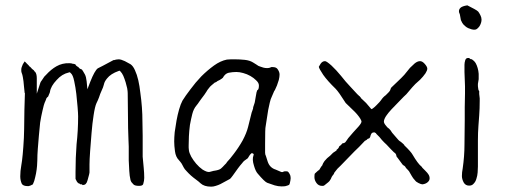

<svg xmlns="http://www.w3.org/2000/svg" viewBox="-20 -696 1935 726"><path d="M259.8 -454.1 264.6 -453.1Q267.6 -446.3 276.4 -442.4Q278.3 -438.5 281.2 -437.5V-436.5L289.1 -433.6V-432.6H290Q292 -430.7 300.8 -415Q305.7 -406.2 307.6 -388.7L310.5 -358.4L321.3 -386.7Q337.9 -428.7 349.6 -437.5Q358.4 -441.4 409.2 -468.8H412.1Q415 -469.7 418.9 -470.7Q424.8 -471.7 428.7 -471.7Q437.5 -471.7 452.1 -464.8Q470.7 -455.1 473.6 -453.1Q483.4 -446.3 490.2 -430.7Q498 -414.1 502.9 -392.6Q507.8 -371.1 510.7 -344.7Q514.6 -317.4 516.6 -290Q518.6 -263.7 518.6 -235.4Q519.5 -208 519.5 -182.6Q519.5 -158.2 519.5 -137.7Q519.5 -117.2 519.5 -103.5Q521.5 -81.1 523.4 -61.5Q525.4 -42 525.4 -23.4Q525.4 -12.7 521.5 0Q519.5 6.8 505.9 6.8Q489.3 6.8 484.4 1Q479.5 -3.9 476.6 -7.8Q475.6 -9.8 473.6 -14.6Q469.7 -31.2 468.8 -49.8Q467.8 -69.3 466.8 -89.8Q466.8 -104.5 466.8 -116.2Q466.8 -123 466.8 -128.9Q466.8 -134.8 466.8 -141.6Q466.8 -154.3 465.8 -167Q463.9 -211.9 463.9 -255.9Q462.9 -299.8 462.9 -343.8Q462.9 -350.6 460.9 -362.3Q458 -373 455.1 -384.8Q451.2 -397.5 446.3 -409.2Q441.4 -419.9 435.5 -425.8L432.6 -428.7L428.7 -427.7Q398.4 -417 384.8 -399.4Q375 -387.7 373 -377Q370.1 -365.2 364.3 -353.5Q358.4 -340.8 354.5 -328.1V-329.1Q354.5 -329.1 354.5 -328.1Q350.6 -317.4 344.7 -305.7Q338.9 -293 334 -260.7Q329.1 -229.5 326.2 -193.4Q323.2 -158.2 320.8 -124.5Q318.4 -90.8 318.4 -74.2V-59.6Q318.4 -52.7 318.4 -45.9V-44.9Q318.4 -41 317.4 -39.1V-38.1Q316.4 -34.2 315.4 -30.3Q314.5 -27.3 313.5 -23.4L312.5 -19.5V-20.5Q312.5 -19.5 312.5 -19.5Q310.5 -14.6 310.5 -12.7Q308.6 -4.9 303.7 0Q298.8 3.9 291 3.9Q291 3.9 291 1H285.2Q285.2 1 285.2 1H284.2Q282.2 -1 280.3 -2H279.3H278.3Q271.5 -6.8 270.5 -9.8L265.6 -19.5V-23.4V-30.3V-45.9Q265.6 -99.6 269.5 -150.4Q275.4 -202.1 275.4 -255.9Q275.4 -266.6 273.4 -291Q271.5 -315.4 268.6 -340.8Q265.6 -366.2 260.7 -388.7Q255.9 -413.1 247.1 -419.9L244.1 -422.9L240.2 -421.9Q213.9 -416 194.3 -393.6Q171.9 -370.1 168.9 -348.6Q168 -343.8 166 -340.8Q164.1 -335.9 162.1 -331.1L161.1 -330.1Q158.2 -328.1 156.2 -325.2L155.3 -324.2V-323.2Q154.3 -321.3 152.3 -315.4V-316.4Q152.3 -316.4 152.3 -315.4Q148.4 -307.6 145.5 -297.4Q142.6 -287.1 140.6 -277.3Q135.7 -256.8 131.8 -232.4Q128.9 -208 127 -182.6Q125 -155.3 123 -133.8Q121.1 -109.4 121.1 -88.9Q121.1 -83 120.1 -69.3Q119.1 -55.7 116.2 -40Q113.3 -25.4 109.4 -11.7Q107.4 -5.9 105.5 -2L103.5 2H102.5Q99.6 3.9 94.7 5.9H93.8Q89.8 7.8 86.9 7.8H85.9Q67.4 7.8 62.5 -1Q56.6 -13.7 56.6 -29.3Q56.6 -40 57.6 -49.8Q58.6 -60.5 60.5 -70.3Q66.4 -102.5 70.3 -174.8Q71.3 -187.5 72.3 -281.2L74.2 -343.8L73.2 -344.7Q71.3 -359.4 70.3 -373Q69.3 -388.7 66.4 -404.3Q65.4 -409.2 64.5 -413.1Q63.5 -416 61.5 -421.9Q61.5 -423.8 60.5 -426.8V-435.5Q60.5 -439.5 66.4 -453.1Q67.4 -454.1 73.2 -463.9L77.1 -460Q78.1 -460 79.1 -458L80.1 -457L88.9 -448.2Q89.8 -446.3 90.8 -445.3L91.8 -444.3H92.8Q95.7 -441.4 97.7 -439.5Q99.6 -436.5 103.5 -433.6L108.4 -429.7Q108.4 -428.7 109.4 -427.7Q110.4 -425.8 113.3 -423.8Q119.1 -416 119.1 -400.4V-396.5V-390.6V-341.8L132.8 -383.8Q133.8 -385.7 134.8 -387.7Q135.7 -389.6 137.7 -391.6Q143.6 -400.4 147.5 -406.2Q152.3 -411.1 154.3 -413.1Q172.9 -433.6 193.4 -445.3Q215.8 -458 242.2 -457Q251 -457 253.9 -455.1Q254.9 -455.1 255.9 -455.1Z M804.7 -390.6Q801.8 -389.6 798.8 -386.7Q796.9 -385.7 795.9 -384.8V-385.7L794.9 -384.8Q793.9 -383.8 793 -383.8H792L791 -382.8Q785.2 -377.9 779.3 -373Q774.4 -369.1 769.5 -362.3Q763.7 -355.5 760.7 -349.6Q757.8 -344.7 752.9 -337.9Q747.1 -331.1 741.2 -322.3L733.4 -311.5Q728.5 -303.7 722.7 -296.9Q711.9 -284.2 707 -264.6Q702.1 -245.1 698.2 -223.6Q695.3 -201.2 694.3 -180.7Q693.4 -160.2 693.4 -146.5Q693.4 -146.5 693.4 -137.7Q693.4 -133.8 694.3 -127.9Q695.3 -118.2 703.1 -103.5Q710.9 -89.8 721.7 -77.1Q733.4 -63.5 746.1 -54.7Q763.7 -43.9 772.5 -45.9Q779.3 -47.9 787.1 -49.8Q808.6 -52.7 815.4 -58.6Q822.3 -64.5 829.1 -72.3Q835.9 -78.1 838.9 -84Q848.6 -93.8 863.3 -113.3Q882.8 -138.7 897.5 -165Q912.1 -192.4 918 -215.8Q930.7 -266.6 931.6 -270.5Q935.5 -280.3 935.5 -282.2L936.5 -283.2L937.5 -291Q938.5 -293 941.4 -302.7Q943.4 -307.6 944.3 -314.5Q945.3 -319.3 946.3 -326.2Q947.3 -332 948.2 -336.9Q949.2 -342.8 950.2 -347.7Q952.1 -351.6 952.1 -354.5H953.1L954.1 -355.5Q959 -358.4 959 -373Q959 -382.8 948.2 -392.6Q939.5 -401.4 926.8 -408.7Q914.1 -416 899.4 -419.9Q885.7 -423.8 874 -423.8Q859.4 -423.8 844.7 -420.9Q831.1 -418 822.3 -401.4Q821.3 -401.4 821.3 -400.4H820.3Q819.3 -399.4 817.4 -397.5H816.4Q814.5 -395.5 812.5 -394.5Q807.6 -392.6 804.7 -390.6ZM1059.6 7.8Q1055.7 8.8 1043.9 8.8Q1032.2 8.8 1018.6 4.9Q1003.9 0 990.2 -4.9Q980.5 -8.8 954.1 -40Q946.3 -48.8 940.4 -69.3Q932.6 -93.8 938.5 -108.4Q941.4 -114.3 934.6 -116.2L932.6 -117.2L930.7 -116.2Q925.8 -112.3 922.9 -107.4Q918.9 -100.6 917 -97.7Q900.4 -86.9 896.5 -80.1Q887.7 -70.3 879.9 -59.6Q868.2 -43 859.9 -31.7Q851.6 -20.5 849.6 -19.5Q846.7 -17.6 813.5 0Q805.7 3.9 795.9 6.8Q787.1 9.8 778.3 9.8Q752 9.8 738.3 -2.9Q732.4 -8.8 721.7 -16.6Q710.9 -24.4 702.1 -32.2Q693.4 -40 685.5 -48.8Q677.7 -56.6 674.8 -62.5Q670.9 -70.3 667 -77.1Q663.1 -83 656.2 -90.8Q644.5 -102.5 641.6 -124Q638.7 -145.5 638.7 -161.1Q638.7 -175.8 640.6 -196.3Q643.6 -217.8 647.5 -240.2Q651.4 -261.7 657.2 -282.2Q663.1 -302.7 669.9 -315.4Q680.7 -333 700.2 -358.4Q718.8 -383.8 741.2 -407.2Q763.7 -429.7 789.1 -448.2Q813.5 -465.8 837.9 -470.7Q846.7 -471.7 853.5 -471.7Q861.3 -471.7 868.2 -471.7Q885.7 -471.7 905.3 -469.7Q923.8 -467.8 936.5 -460Q942.4 -456.1 949.2 -452.1Q958 -445.3 963.9 -444.3Q969.7 -442.4 975.6 -440.4Q982.4 -438.5 990.2 -438.5H991.2Q998 -438.5 1003.9 -441.4L1005.9 -442.4Q1006.8 -442.4 1010.7 -442.4H1009.8H1010.7Q1025.4 -442.4 1030.3 -433.6Q1037.1 -423.8 1037.1 -414.1Q1037.1 -405.3 1034.2 -393.6Q1028.3 -377 1027.3 -373Q1023.4 -364.3 1018.6 -353.5H1017.6Q1013.7 -343.8 1008.8 -333Q1002.9 -321.3 1000 -307.6Q994.1 -282.2 994.1 -280.3Q985.4 -222.7 984.4 -217.8Q982.4 -211.9 982.4 -152.3V-119.1Q982.4 -111.3 985.4 -106.4Q986.3 -102.5 992.2 -85Q1000 -61.5 1022.5 -54.7Q1029.3 -51.8 1043 -45.9Q1048.8 -43.9 1053.7 -47.9Q1063.5 -48.8 1065.4 -47.9H1066.4Q1068.4 -47.9 1072.3 -43Q1076.2 -37.1 1078.1 -31.2Q1080.1 -22.5 1078.1 -13.7Q1076.2 -1 1073.2 2.9Q1070.3 4.9 1059.6 7.8Z M1205.1 5.9Q1203.1 5.9 1201.2 6.8Q1199.2 6.8 1197.3 6.8Q1184.6 6.8 1176.8 -3.9Q1168.9 -14.6 1168.9 -26.4Q1168.9 -38.1 1170.9 -40L1181.6 -49.8Q1183.6 -50.8 1185.5 -52.7H1186.5V-53.7Q1187.5 -54.7 1189.5 -56.6V-57.6L1194.3 -65.4Q1196.3 -67.4 1197.3 -69.3H1198.2V-70.3Q1201.2 -79.1 1207 -86.9Q1211.9 -92.8 1216.8 -97.7Q1222.7 -102.5 1228.5 -107.4L1229.5 -108.4Q1237.3 -116.2 1239.3 -118.2Q1246.1 -122.1 1251 -126L1252 -127L1252.9 -127.9V-129.9Q1255.9 -131.8 1256.8 -132.8Q1259.8 -135.7 1259.8 -136.7L1260.7 -137.7V-138.7H1261.7V-140.6Q1262.7 -141.6 1263.7 -143.6Q1265.6 -144.5 1266.6 -145.5Q1269.5 -147.5 1272.5 -151.4L1274.4 -153.3L1275.4 -154.3Q1279.3 -154.3 1282.2 -155.8Q1285.2 -157.2 1286.6 -159.2Q1288.1 -161.1 1291.5 -166Q1294.9 -170.9 1296.9 -173.8Q1306.6 -184.6 1315.4 -195.3Q1321.3 -202.1 1335.9 -217.8Q1348.6 -232.4 1346.7 -238.3Q1341.8 -252 1322.3 -272.5Q1290 -303.7 1287.1 -306.6Q1260.7 -348.6 1249 -360.4Q1218.8 -389.6 1202.1 -413.1Q1186.5 -436.5 1185.5 -443.4Q1188.5 -449.2 1192.4 -455.1Q1199.2 -464.8 1209 -464.8Q1214.8 -464.8 1233.4 -448.2Q1252 -430.7 1269.5 -409.2Q1286.1 -387.7 1305.7 -367.2Q1330.1 -340.8 1331.1 -339.8L1332 -338.9Q1335.9 -335.9 1337.9 -333H1338.9Q1340.8 -331.1 1344.7 -326.2V-325.2Q1354.5 -315.4 1364.3 -306.6Q1373 -296.9 1381.8 -286.1L1384.8 -283.2L1388.7 -285.2Q1394.5 -289.1 1403.3 -297.9Q1418 -312.5 1420.9 -317.4Q1428.7 -329.1 1438.5 -335.9Q1453.1 -349.6 1455.1 -354.5Q1458 -364.3 1460.9 -366.2Q1471.7 -377 1485.4 -389.6Q1497.1 -400.4 1508.8 -413.1Q1519.5 -426.8 1530.3 -439.5Q1536.1 -445.3 1547.9 -456.1Q1558.6 -464.8 1568.4 -464.8Q1577.1 -464.8 1586.4 -454.1Q1595.7 -443.4 1595.7 -436.5Q1595.7 -429.7 1588.9 -418.9Q1580.1 -406.2 1568.4 -394.5Q1547.9 -377 1539.1 -366.2Q1520.5 -343.8 1516.6 -339.8Q1511.7 -335.9 1488.3 -311.5Q1472.7 -294.9 1460 -282.2Q1447.3 -268.6 1439.5 -256.8Q1431.6 -244.1 1431.6 -236.3Q1431.6 -229.5 1440.4 -219.7Q1444.3 -213.9 1449.2 -210.9Q1452.1 -209 1454.1 -206.1L1455.1 -205.1Q1458 -202.1 1460 -198.2Q1462.9 -193.4 1466.8 -189.5Q1470.7 -184.6 1472.7 -182.6Q1475.6 -179.7 1479.5 -174.8Q1481.4 -171.9 1486.3 -167Q1488.3 -165 1489.3 -164.1L1493.2 -161.1H1494.1V-160.2H1495.1Q1498 -157.2 1502 -154.3Q1505.9 -151.4 1508.8 -147.5V-146.5Q1534.2 -122.1 1540 -111.3Q1559.6 -78.1 1572.3 -67.4Q1575.2 -65.4 1575.2 -64.5L1576.2 -63.5V-62.5L1586.9 -51.8Q1597.7 -41 1599.6 -37.1Q1604.5 -30.3 1604.5 -21.5Q1604.5 -12.7 1595.7 -5.9Q1587.9 0 1577.1 1Q1572.3 1 1562.5 -3.9Q1553.7 -7.8 1548.8 -14.6Q1542 -21.5 1537.1 -30.3Q1527.3 -47.9 1526.4 -48.8L1516.6 -59.6H1515.6Q1515.6 -59.6 1515.6 -60.5L1514.6 -61.5Q1512.7 -67.4 1504.9 -71.3Q1502.9 -72.3 1499 -78.1Q1487.3 -94.7 1482.4 -100.6Q1480.5 -101.6 1479.5 -104.5Q1478.5 -112.3 1474.6 -116.2Q1474.6 -116.2 1474.1 -116.7Q1473.6 -117.2 1472.7 -118.2L1470.7 -119.1Q1463.9 -126 1458 -131.8Q1453.1 -137.7 1449.7 -140.6Q1446.3 -143.6 1442.4 -148.4L1441.4 -149.4Q1432.6 -157.2 1423.8 -167Q1415 -178.7 1405.3 -187.5L1404.3 -188.5L1403.3 -189.5Q1403.3 -189.5 1401.4 -192.4L1396.5 -195.3Q1385.7 -196.3 1382.8 -187.5Q1381.8 -186.5 1381.8 -185.5Q1379.9 -180.7 1379.9 -178.7Q1378.9 -175.8 1377.9 -174.8L1376 -172.9L1370.1 -170.9Q1369.1 -169.9 1368.2 -168.9L1366.2 -167L1361.3 -164.1H1360.4L1359.4 -163.1Q1354.5 -157.2 1337.9 -140.6Q1320.3 -124 1301.8 -104.5Q1282.2 -85 1267.6 -69.3Q1252.9 -55.7 1251 -51.8Q1247.1 -46.9 1244.1 -43Q1243.2 -39.1 1240.2 -35.2V-36.1Q1240.2 -36.1 1240.2 -35.2Q1237.3 -32.2 1234.4 -27.3L1231.4 -20.5Q1230.5 -17.6 1227.5 -14.6V-13.7Q1224.6 -8.8 1209 2.9ZM1486.3 -167Q1486.3 -167 1487.3 -167ZM1472.7 -182.6Q1473.6 -182.6 1473.6 -182.6Z M1718.8 -641.6Q1716.8 -645.5 1715.8 -649.4Q1713.9 -659.2 1720.7 -666Q1727.5 -672.9 1747.1 -675.8Q1752 -673.8 1773.4 -662.1Q1784.2 -656.2 1788.1 -652.3Q1792 -647.5 1796.4 -638.7Q1800.8 -629.9 1800.8 -622.1Q1800.8 -609.4 1793 -596.7Q1784.2 -585 1777.3 -584Q1770.5 -583 1763.7 -585Q1756.8 -586.9 1751 -589.4Q1745.1 -591.8 1738.3 -597.7Q1731.4 -603.5 1728 -609.4Q1724.6 -615.2 1722.7 -620.1Q1720.7 -632.8 1718.8 -641.6ZM1792 -351.6V-341.8V-340.8L1793.9 -324.2V-315.4Q1793.9 -285.2 1792 -259.8L1789.1 -220.7Q1787.1 -194.3 1787.1 -164.1V-66.4Q1787.1 -56.6 1786.1 -43.9Q1785.2 -31.2 1781.2 -19.5Q1778.3 -8.8 1770.5 -1Q1764.6 5.9 1753.9 5.9Q1740.2 5.9 1733.4 -5.9Q1726.6 -18.6 1726.6 -30.3Q1726.6 -44.9 1729.5 -58.6Q1736.3 -105.5 1736.3 -149.4Q1736.3 -194.3 1737.3 -241.2Q1737.3 -266.6 1737.3 -291Q1738.3 -316.4 1738.3 -342.8V-370.1L1736.3 -423.8V-451.2Q1736.3 -459 1739.3 -468.8Q1742.2 -476.6 1749 -476.6H1753.9L1758.8 -472.7Q1761.7 -471.7 1764.6 -471.7L1765.6 -470.7Q1773.4 -465.8 1778.3 -458Q1783.2 -449.2 1786.1 -439Q1789.1 -428.7 1790 -417V-396.5L1787.1 -378.9V-377.9V-370.1Q1787.1 -368.2 1788.1 -362.3Q1788.1 -355.5 1792 -351.6Z"/></svg>

Font: ToneOZ-YinPZ-Tsuipita-TC
Style: Regular
Weight: 400
Designer: ÂÆ£ÂøóÂáåJeffrey Xuan(jeffreyx@gmail.com, ToneOZ.com) ÈòøÂù§(cjkFonts)
Foundry: ToneOZ
Version: Version 0.24071